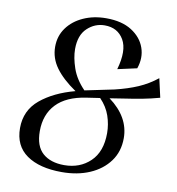

<svg xmlns="http://www.w3.org/2000/svg" viewBox="-79 -762 780 844"><g transform="rotate(10 311.0 -340.0)"><path d="M495 -184Q495 -124 463 -80.5Q431 -37 376.5 -13.5Q322 10 252 10Q152 10 95 -30Q38 -70 38 -149Q38 -228 97 -277Q156 -326 250 -351Q190 -392 159 -434.5Q128 -477 128 -528Q128 -576 154.5 -612.5Q181 -649 226.5 -669.5Q272 -690 328 -690Q398 -690 442 -662Q486 -634 501.5 -590Q517 -546 500 -497L414 -478Q439 -565 412 -611.5Q385 -658 327 -658Q283 -658 249.5 -626.5Q216 -595 216 -533Q216 -495 232 -448.5Q248 -402 288 -361L418 -388Q476 -402 520 -421Q564 -440 603 -471L622 -387Q582 -376 545 -369Q508 -362 473 -357L403 -346Q495 -278 495 -184ZM126 -151Q126 -84 161 -53Q196 -22 257 -22Q327 -22 373 -66Q419 -110 419 -193Q419 -232 406 -270Q393 -308 362 -340L302 -331Q214 -318 170 -271.5Q126 -225 126 -151Z"/></g></svg>

Font: Inria Serif
Style: Italic
Weight: 400
Italic angle: -10°
Designer: Black Foundry Team
Foundry: Black Foundry
Version: Version 1.000; ttfautohint (v1.8.3)